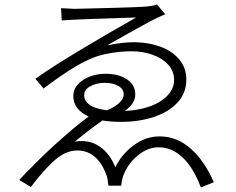

<svg xmlns="http://www.w3.org/2000/svg" viewBox="-20 -784 1040 846"><path d="M308 -745Q358 -746 467 -749Q576 -752 608 -754Q628 -755 646.5 -758Q665 -761 672 -764L708 -721Q678 -710 608 -671.5Q538 -633 452 -584Q516 -598 574 -598Q636 -597 687.5 -578Q739 -559 770 -522Q801 -485 801 -433Q801 -374 762 -332Q723 -290 657.5 -268.5Q592 -247 514 -247Q411 -247 357 -277.5Q303 -308 303 -361Q303 -390 323.5 -412.5Q344 -435 377 -447Q410 -459 444 -459Q503 -459 539.5 -434.5Q576 -410 576 -368Q576 -339 553 -315Q530 -291 490 -273Q483 -273 475 -273Q463 -273 461 -272Q432 -255 387.5 -221.5Q343 -188 310 -160Q373 -170 419 -138.5Q465 -107 488 -47Q517 -106 570 -144.5Q623 -183 683 -183Q760 -183 821 -128.5Q882 -74 922 19L865 42Q832 -46 784.5 -90.5Q737 -135 679 -135Q631 -135 587 -99Q543 -63 522 -7Q516 13 514 34H458L456 22Q454 1 451 -7Q432 -63 399 -92Q366 -121 320 -121Q270 -121 221 -78Q172 -35 116 40L65 9Q80 -8 114 -42Q186 -116 264.5 -184.5Q343 -253 398 -290Q408 -291 417 -291Q433 -291 436 -292Q474 -305 499.5 -325.5Q525 -346 525 -368Q525 -392 501 -405.5Q477 -419 441 -419Q407 -419 379 -404.5Q351 -390 351 -364Q351 -332 390 -313.5Q429 -295 515 -295Q576 -295 629 -311.5Q682 -328 714.5 -359.5Q747 -391 747 -432Q747 -470 721.5 -498.5Q696 -527 653 -542.5Q610 -558 559 -558Q514 -558 464 -549.5Q414 -541 377 -524Q300 -491 172 -394L136 -437Q206 -487 335 -564.5Q464 -642 580 -707L551 -706Q481 -704 385 -700.5Q289 -697 252 -694L249 -748Q300 -745 308 -745Z"/></svg>

Font: 寒蝉端黑体 Light
Style: Regular
Weight: 300
Designer: ChillDuanSans {Warren2060}; 
Source Han Sans {Ryoko NISHIZUKA 西塚涼子 (kana, bopomofo & ideographs); Paul D. Hunt (Latin, G
Foundry: ChillType&Adobe
Version: Version 1.300;Glyphs 3.3 (3306)